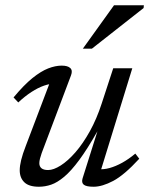

<svg xmlns="http://www.w3.org/2000/svg" viewBox="-20 -700 567 730"><path d="M294 -22 350.5 -201Q312.5 -134 281.5 -92Q250.5 -50 224.2 -28Q198 -6 174.8 2Q151.5 10 128 10Q90 10 72.5 -7Q55 -24 55 -52.5Q55 -69 60.5 -91.8Q66 -114.5 78.5 -146.5L176 -403.5L189 -381.5Q171 -382.5 147.8 -374.5Q124.5 -366.5 99.5 -350.2Q74.5 -334 49.5 -310.5L31.5 -329.5Q71 -377 103.2 -403Q135.5 -429 163 -439.8Q190.5 -450.5 214.5 -450.5Q237.5 -450.5 247.2 -441.2Q257 -432 250 -413.5L138.5 -118Q134.5 -106.5 132 -96.8Q129.5 -87 129.5 -79.5Q129.5 -67 137.8 -60.2Q146 -53.5 163 -53.5Q183.5 -53.5 210.8 -70.8Q238 -88 266.8 -121Q295.5 -154 321.5 -200.8Q347.5 -247.5 366.5 -306L410.5 -440.5H483L359.5 -39.5L356.5 -57Q374 -55 396.8 -61.2Q419.5 -67.5 444.5 -81.2Q469.5 -95 494.5 -116L509.5 -96.5Q452.5 -34.5 410.5 -12.2Q368.5 10 336 10Q308 10 298.5 2.2Q289 -5.5 294 -22ZM295 -515 413.5 -680H527L526 -669.5L329.5 -515Z"/></svg>

Font: Newsreader 16pt 16pt
Style: Italic
Weight: 400
Italic angle: -17°
Version: Version 1.003